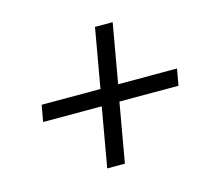

<svg xmlns="http://www.w3.org/2000/svg" viewBox="-85 -682 856 766"><g transform="rotate(-15 343.0 -299.0)"><path d="M628 -265H384L341 -20H268L311 -265H69L81 -333H324L367 -578H440L397 -333H640Z"/></g></svg>

Font: KoHo Medium
Style: Italic
Weight: 500
Italic angle: -10°
Designer: Cadson Demak & Katatrad Team
Foundry: Cadson Demak Co.,Ltd.
Version: Version 1.000